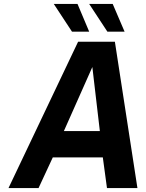

<svg xmlns="http://www.w3.org/2000/svg" viewBox="-20 -951 736 971"><path d="M375 -740H561L675 0H521L500 -155H247L175 0H23ZM485 -288 447 -612 303 -288ZM252 -931H372L431 -791H344ZM431 -931H550L610 -791H523Z"/></svg>

Font: Exo
Style: Bold Italic
Weight: 700
Italic angle: -9°
Designer: Natanael Gama
Foundry: Natanael Gama
Version: Version 1.500; ttfautohint (v1.6)